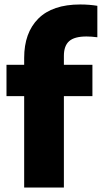

<svg xmlns="http://www.w3.org/2000/svg" viewBox="-20 -838 455 858"><path d="M88 0V-408.5H9V-548.5H88V-579Q88 -691.5 151.2 -754.8Q214.5 -818 338.5 -818Q379 -818 415 -812V-671.5Q388 -675 366.5 -675Q312.5 -675 289 -654Q265.5 -633 265.5 -588.5V-548.5H393V-408.5H265.5V0Z"/></svg>

Font: Encode Sans SemiCondensed SemiCondensed ExtraBold
Style: Regular
Weight: 800
Width: 4
Designer: Multiple Designers
Foundry: Impallari Type
Version: Version 3.000; ttfautohint (v1.8.3) -l 8 -r 50 -G 200 -x 14 